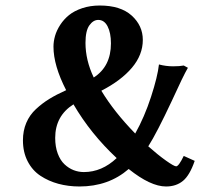

<svg xmlns="http://www.w3.org/2000/svg" viewBox="-20 -673 750 703"><path d="M652.8 -433.1 668 -424.8Q650.9 -395.5 608.9 -303.2Q554.2 -186.5 522.9 -137.2Q558.1 -106 587.6 -85Q617.2 -64 625 -64Q634.3 -64 652.8 -102.1L692.9 -84Q674.8 -31.2 649.9 -10.7Q625 9.8 587.9 9.8Q531.2 9.8 451.2 -54.2Q377.4 9.8 271 9.8Q230 9.8 193.8 0Q157.7 -9.8 128.2 -29.3Q98.6 -48.8 81.3 -82.3Q64 -115.7 64 -159.2Q64 -194.3 76.2 -223.1Q88.4 -252 111.8 -273.7Q135.3 -295.4 160.9 -311Q186.5 -326.7 222.2 -342.8Q175.8 -433.1 175.8 -502Q175.8 -521.5 181.6 -541.7Q187.5 -562 200.7 -582.3Q213.9 -602.5 232.9 -617.9Q252 -633.3 281.2 -643.1Q310.5 -652.8 345.2 -652.8Q421.4 -652.8 462.2 -616Q502.9 -579.1 502.9 -526.9Q502.9 -472.2 463.1 -425Q423.3 -377.9 351.1 -340.8Q397.9 -263.2 475.1 -184.1Q508.8 -244.1 533 -318.4Q557.1 -392.6 562 -437Q587.4 -430.2 613.8 -430.2Q638.2 -430.2 652.8 -433.1ZM287.1 -43Q353 -43 407.2 -94.2Q312 -183.1 249 -291Q182.1 -248.5 182.1 -168Q182.1 -135.7 191.4 -110.8Q200.7 -85.9 216.1 -71.5Q231.4 -57.1 249.5 -50Q267.6 -43 287.1 -43ZM293 -516.1Q293 -452.6 323.2 -389.2Q386.2 -429.7 386.2 -514.2Q386.2 -552.7 374 -576.4Q361.8 -600.1 339.8 -600.1Q321.3 -600.1 307.1 -580.1Q293 -560.1 293 -516.1Z"/></svg>

Font: Linear Smooth
Style: Bold
Weight: 700
Designer: Philipp H. Poll, Flanker
Foundry: Philipp H. Poll, reworked by Flanker
Version: Version 1.061 | FøM Fix